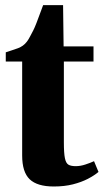

<svg xmlns="http://www.w3.org/2000/svg" viewBox="-20 -700 398 732"><path d="M185 11Q122 11 93.2 -16.5Q64.5 -44 64.5 -107V-465.5H2V-500.5Q13 -504.5 25.2 -508.2Q37.5 -512 48.5 -516.2Q59.5 -520.5 67 -526Q75.5 -532 82.5 -541.2Q89.5 -550.5 95.2 -562Q101 -573.5 107 -584.5Q112.5 -595.5 119 -612.2Q125.5 -629 132.2 -647.5Q139 -666 144.5 -680.5H220.5L222.5 -523H336.5V-465.5H223.5V-157.5Q223.5 -116 227.5 -96.8Q231.5 -77.5 241.2 -72Q251 -66.5 268.5 -66.5Q286.5 -66.5 305.5 -72.8Q324.5 -79 338.5 -85.5L355.5 -44.5Q339.5 -31 315 -18.2Q290.5 -5.5 258 2.8Q225.5 11 185 11Z"/></svg>

Font: Merriweather 96pt ExtraBold
Style: Regular
Weight: 800
Version: Version 2.100